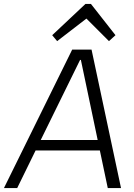

<svg xmlns="http://www.w3.org/2000/svg" viewBox="-49 -951 679 971"><path d="M316 -700H414L563 0H496L456 -190H131L38 0H-29ZM445 -243 360 -648H356L157 -243ZM215 -773 383 -931H411L535 -773L502 -743L388 -857L240 -743Z"/></svg>

Font: Pathway Extreme 8pt Thin 12pt ExtraLight
Style: Italic
Weight: 250
Italic angle: -8°
Version: Version 1.001;gftools[0.9.26]